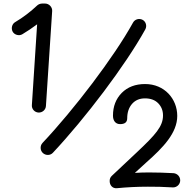

<svg xmlns="http://www.w3.org/2000/svg" viewBox="-20 -833 1051 1053"><path d="M190.4 -215.8C211.4 -214.4 230.5 -230 231.9 -251.5L266.1 -772.5C267.6 -793.9 249 -813.5 227.5 -813.5H210.4C201.2 -813.5 189.5 -808.6 184.1 -803.2C148.4 -769.5 106 -736.8 63.5 -711.9C45.4 -701.7 39.6 -676.8 49.8 -658.7C59.6 -641.6 85 -634.3 103 -645.5C129.9 -661.6 157.7 -680.2 183.6 -699.7L154.8 -256.3C153.3 -235.4 169.4 -217.3 190.4 -215.8ZM215.3 6.3C230.5 20.5 256.3 20.5 270.5 4.4C446.8 -183.6 667 -473.1 776.9 -671.9C787.1 -690.9 780.3 -714.4 762.2 -724.1C744.1 -733.9 719.7 -728 709.5 -709C605 -519.5 384.8 -231 212.9 -48.8C198.7 -33.2 199.7 -7.8 215.3 6.3ZM874 -199.7C874 -140.1 833 -94.2 732.4 0.5L593.3 131.3C585 139.2 581.1 148.9 581.5 160.2C581.5 182.6 596.7 201.2 620.6 199.2C676.8 193.8 731.9 190.9 791 190.9C832.5 190.9 876.5 191.4 928.7 194.8C949.7 195.3 968.3 178.2 968.3 156.2C968.3 135.3 952.1 118.2 931.2 116.7C886.2 114.3 841.8 112.8 799.3 112.8C772.5 112.8 746.6 113.3 719.7 115.2L782.7 57.6C875 -23.9 952.1 -104 952.1 -197.3C952.1 -291 881.8 -372.1 775.9 -372.1C722.7 -372.1 680.2 -356 647.9 -323.7C615.7 -291 599.6 -249.5 599.6 -198.7C599.6 -171.4 613.3 -152.3 638.7 -152.3C662.6 -152.3 677.7 -161.1 677.7 -184.6C677.7 -216.3 686.5 -242.7 704.1 -263.2C721.7 -283.2 745.1 -293.5 774.9 -293.5C805.7 -293.5 830.1 -284.7 847.7 -266.6C865.2 -248.5 874 -226.6 874 -199.7Z"/></svg>

Font: Mikhak SemiBold
Style: Regular
Weight: 600
Designer: Amin Abedi
Version: Version 3.2